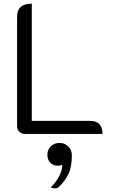

<svg xmlns="http://www.w3.org/2000/svg" viewBox="-20 -729 616 1045"><path d="M73 -41V-639Q73 -709 153 -709V-71H473Q505 -71 521.5 -52.5Q538 -34 538 0H115Q98 0 85.5 -12Q73 -24 73 -41ZM319 168Q316 170 309.5 171.5Q303 173 297 173Q270 173 254 157Q238 141 238 113Q238 85 257 67Q276 49 304 49Q333 49 352 68.5Q371 88 371 116Q371 179 352.5 218Q334 257 299 290Q291 296 278 296Q263 296 257 290Q288 259 303.5 227.5Q319 196 319 168Z"/></svg>

Font: K2D Light
Style: Regular
Weight: 300
Designer: Katatrad Aksorn Co.,Ltd.
Foundry: Cadson Demak Co.,Ltd.
Version: Version 1.000; ttfautohint (v1.6)